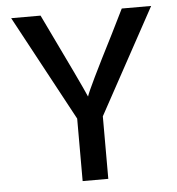

<svg xmlns="http://www.w3.org/2000/svg" viewBox="-50 -721 708 768"><g transform="rotate(-5 304.0 -337.0)"><path d="M354 0H251V-251L23 -674H141Q284 -378 302 -335Q311 -365 418 -575L467 -674H585L354 -251Z"/></g></svg>

Font: Hind Colombo Medium
Style: Regular
Weight: 500
Designer: Jyotish Sonowal, Aditi Pimprikar
Foundry: Indian Type Foundry
Version: Version 1.000;PS 1.0;hotconv 1.0.86;makeotf.lib2.5.63406; tt